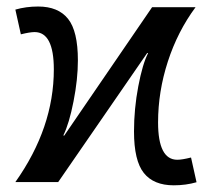

<svg xmlns="http://www.w3.org/2000/svg" viewBox="-20 -550 640 580"><path d="M424.8 -390.1 155.8 0H26.4Q142.6 -164.1 142.6 -340.3Q142.6 -453.1 84.5 -453.1Q70.3 -453.1 43 -446.3L26.4 -521Q58.6 -530.3 95.2 -530.3Q155.8 -530.3 185.5 -493.2Q215.3 -456.1 215.3 -367.7Q215.3 -310.5 202.1 -243.7Q189 -176.8 171.4 -141.1L173.8 -140.1L439.5 -528.3H570.8Q516.6 -455.1 487.1 -364.3Q457.5 -273.4 457.5 -180.2Q457.5 -67.4 515.6 -67.4Q529.8 -67.4 557.1 -74.2L573.7 0.5Q541.5 9.8 504.9 9.8Q444.3 9.8 414.6 -27.3Q384.8 -64.5 384.8 -152.8Q384.8 -221.2 397.7 -289.1Q410.6 -356.9 427.2 -389.2Z"/></svg>

Font: Cousine
Style: Regular
Weight: 400
Monospace: yes
Designer: Steve Matteson
Foundry: Ascender Corporation
Version: Version 1.20